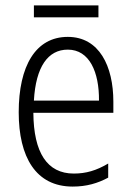

<svg xmlns="http://www.w3.org/2000/svg" viewBox="-20 -678 485 708"><path d="M343 -658H105V-614H343ZM230 -542C111 -542 49 -434 49 -264C49 -99 112 10 248 10C299 10 340 -2 379 -23V-75C335 -49 297 -38 252 -38C154 -38 104 -115 103 -262H398V-303C398 -434 346 -542 230 -542ZM230 -495C310 -495 346 -412 345 -307H105C112 -432 157 -495 230 -495Z"/></svg>

Font: Noto Sans Thai Looped Condensed Light
Style: Regular
Weight: 300
Width: 3
Designer: Sasikarn Vongin, Ben Mitchell
Foundry: The Fontpad Ltd
Version: Version 1.001